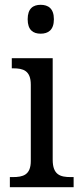

<svg xmlns="http://www.w3.org/2000/svg" viewBox="-20 -778 338 798"><path d="M149 -638C180 -638 204 -653 204 -698C204 -743 180 -758 149 -758C118 -758 95 -743 95 -698C95 -653 118 -638 149 -638ZM21 0H286V-42H274C231 -42 199 -51 199 -114V-536H29V-494H35C76 -494 108 -485 108 -426V-109C108 -50 75 -42 33 -42H21Z"/></svg>

Font: Noto Serif Bengali SemiCondensed
Style: Regular
Weight: 400
Width: 4
Designer: Juan Bruce, Universal Thirst, Indian Type Foundry and the Monotype Design Team.
Foundry: Monotype Imaging Inc.
Version: Version 2.003